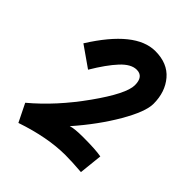

<svg xmlns="http://www.w3.org/2000/svg" viewBox="-195 -748 875 875"><g transform="rotate(45 242.0 -310.5)"><path d="M132 -370 32 -440Q162 -647 289 -647Q368 -647 410.5 -597Q453 -547 453 -471Q453 -420 397 -323.5Q341 -227 255 -129Q277 -137 335 -137Q414 -137 451 -130L439 -17Q377 -22 335 -22Q220 -22 79 26L36 -61Q145 -152 239 -284Q333 -416 333 -471Q333 -527 289 -527Q253 -527 214.5 -485.5Q176 -444 132 -370Z"/></g></svg>

Font: Boogaloo
Style: Regular
Weight: 400
Designer: John Vargas Beltran
Foundry: John Vargas Beltran
Version: Version 1.001